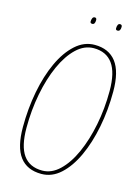

<svg xmlns="http://www.w3.org/2000/svg" viewBox="-128 -918 720 998"><g transform="rotate(15 232.5 -419.0)"><path d="M196 10Q119 10 80 -41.5Q41 -93 41 -201Q41 -300 58.5 -391.5Q76 -483 109 -554.5Q142 -626 188.5 -668Q235 -710 292 -710Q368 -710 407.5 -658.5Q447 -607 447 -500Q447 -400 429 -308.5Q411 -217 378 -145.5Q345 -74 299 -32Q253 10 196 10ZM196 -8Q246 -8 288.5 -48.5Q331 -89 362 -158Q393 -227 410.5 -315Q428 -403 428 -498Q428 -597 393.5 -644.5Q359 -692 292 -692Q241 -692 198.5 -651.5Q156 -611 125 -542Q94 -473 77 -385Q60 -297 60 -202Q60 -103 94 -55.5Q128 -8 196 -8ZM386 -812Q376 -812 376 -822Q376 -833 379.5 -840.5Q383 -848 391 -848Q402 -848 402 -836Q402 -812 386 -812ZM250 -812Q239 -812 239 -822Q239 -831 242.5 -839.5Q246 -848 255 -848Q265 -848 265 -836Q265 -812 250 -812Z"/></g></svg>

Font: Georama SemiCondensed Thin
Style: Italic
Weight: 100
Width: 4
Italic angle: -9°
Designer: Jean-Baptiste Levee
Foundry: Production Type
Version: Version 1.000